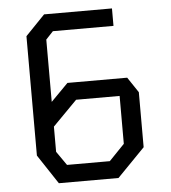

<svg xmlns="http://www.w3.org/2000/svg" viewBox="-51 -742 702 789"><g transform="rotate(-5 300.0 -348.0)"><path d="M160 -696.5 80 -613.5V-121L160 0H406L520 -117V-344L477.5 -407.5H231L160 -335.5V-592.5L190 -624.5H440V-696.5ZM160 -129.5V-233.5L260.5 -335.5H440V-138L376.5 -72H200Z"/></g></svg>

Font: Kode Mono
Style: Regular
Weight: 400
Monospace: yes
Designer: Isa Ozler
Foundry: Kadena LLC
Version: Version 1.000;gftools[0.9.28]